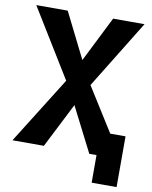

<svg xmlns="http://www.w3.org/2000/svg" viewBox="-91 -761 768 970"><g transform="rotate(10 293.0 -275.5)"><path d="M446.8 141.6V-118.7H574.7V141.6ZM409.7 0 255.9 -302.2 15.6 -693.4H176.8L336.9 -372.6L570.8 0ZM15.6 0 249 -372.6 409.7 -693.4H570.8L330.1 -302.2L176.8 0Z"/></g></svg>

Font: Cascadia Mono PL
Style: Regular
Weight: 400
Monospace: yes
Designer: Aaron Bell
Foundry: Saja Typeworks
Version: Version 2102.003